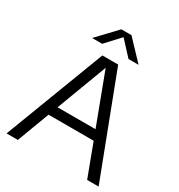

<svg xmlns="http://www.w3.org/2000/svg" viewBox="-216 -1089 1147 1231"><g transform="rotate(30 357.5 -473.0)"><path d="M613.5 0 524 -238.5H190L100.5 0H17L299 -740H416L698.5 0ZM216.5 -308.5H497.5L357 -682ZM530 -804H455.5L358 -909.5L260.5 -804H186L320.5 -946H395.5Z"/></g></svg>

Font: Encode Sans Semi Expanded
Style: Regular
Weight: 400
Width: 6
Designer: Multiple Designers
Foundry: Impallari Type
Version: Version 2.000